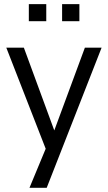

<svg xmlns="http://www.w3.org/2000/svg" viewBox="-20 -713 513 913"><path d="M120.2 180 205.9 -26.4V16.4L10 -486.3H93.5L250.5 -59.1H225.7L383.6 -486.3H463.1L202.1 180ZM275.3 -612.1V-693.3H357.5V-612.1ZM117.1 -612.1V-693.3H200V-612.1Z"/></svg>

Font: Nunito Sans 12pt ExtraLight SemiCondensed
Style: Regular
Weight: 200
Width: 4
Version: Version 3.101;gftools[0.9.27]